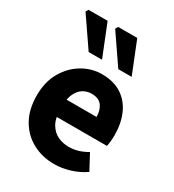

<svg xmlns="http://www.w3.org/2000/svg" viewBox="-185 -863 888 980"><g transform="rotate(30 259.0 -373.0)"><path d="M287.4 12Q216.1 12 158.9 -18.8Q101.8 -49.6 68.6 -107.6Q35.5 -165.7 35.5 -248.2Q35.5 -328.8 69.4 -386.9Q103.2 -444.9 156.9 -476.5Q210.6 -508 270.2 -508Q341.2 -508 388.1 -476.6Q435.1 -445.2 458.1 -391.3Q481.2 -337.4 481.2 -270Q481.2 -250.6 479.1 -232.6Q477.1 -214.5 474.6 -203.3H149.5L148.4 -304.7H354.6Q354.6 -344.3 335.9 -369.7Q317.2 -395.2 273.4 -395.2Q249.3 -395.2 226.1 -382.2Q203 -369.1 188 -337Q173 -305 174.2 -248.2Q175.3 -191.9 194.7 -159.9Q214.2 -127.9 244.1 -114.6Q274 -101.3 307 -101.3Q335.6 -101.3 362.4 -109.4Q389.2 -117.6 415.4 -133L463.2 -43.4Q425.8 -17.1 378.7 -2.6Q331.6 12 287.4 12ZM154.2 -571.6 37 -742.4 45.6 -757.9H158.4L233 -571.6ZM328.9 -571.6 211.8 -742.4 220.4 -757.9H333.1L407.7 -571.6Z"/></g></svg>

Font: Source Sans 3
Style: Regular
Weight: 200
Designer: Paul D. Hunt
Foundry: Adobe
Version: Version 3.046;hotconv 1.0.118;makeotfexe 2.5.65603